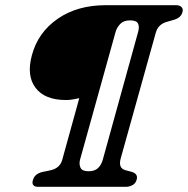

<svg xmlns="http://www.w3.org/2000/svg" viewBox="-20 -720 724 740"><path d="M103 -507.5Q126.5 -595 202.2 -647.5Q278 -700 387.5 -700H658.5Q672.5 -700 679.8 -692.5Q687 -685 683 -672.5Q677.5 -652.5 653 -644.5L620.5 -635Q588.5 -625 580 -592.5L445 -108.5Q435.5 -72.5 462 -64.5L488 -57.5Q512.5 -50 507 -28.5Q503 -13 490.5 -6.5Q478 0 466.5 0H126Q114 0 108.5 -6.5Q103 -13 106.5 -24.5Q112.5 -49.5 142.5 -57L176 -64Q211.5 -72.5 220 -104.5L285.5 -341.5Q274 -339.5 261.8 -337Q249.5 -334.5 234 -334.5Q152.5 -334.5 117 -381.5Q81.5 -428.5 103 -507.5ZM376 -104 512.5 -597.5Q518 -617.5 511.8 -629.5Q505.5 -641.5 481 -641.5Q457 -641.5 443.8 -628Q430.5 -614.5 425.5 -597L288.5 -104.5Q284 -87.5 290.2 -73.8Q296.5 -60 320.5 -60Q345 -60 357.8 -72.2Q370.5 -84.5 376 -104Z"/></svg>

Font: Fraunces 72pt SuperSoft
Style: Italic
Weight: 400
Italic angle: -16°
Version: Version 1.000;[b76b70a41]